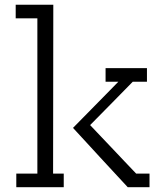

<svg xmlns="http://www.w3.org/2000/svg" viewBox="-20 -780 663 800"><path d="M512.2 0Q486.3 -27.8 457.3 -59.3Q428.2 -90.8 398.4 -123Q368.7 -155.3 339.6 -187Q310.5 -218.8 284.2 -247.1Q300.8 -264.2 323.5 -287.1Q346.2 -310.1 371.3 -335.7Q396.5 -361.3 422.6 -387.9Q448.7 -414.6 473.1 -439.5H419.9V-496.1H592.3V-439.5H533.2Q489.3 -394.5 446.5 -351.1Q403.8 -307.6 355.5 -258.8Q381.3 -231.4 405.8 -205.8Q430.2 -180.2 453.6 -155.5Q477.1 -130.9 500.2 -106.2Q523.4 -81.5 547.4 -56.6H603V0ZM201.2 -56.6H245.6V0H47.9V-56.6H135.7V-703.6H45.4V-760.3H202.1Z"/></svg>

Font: Twentytwelve Slab Light
Style: TwentytwelveSlab
Weight: 300
Designer: Domenico Catapano
Version: Version 1.00 2012